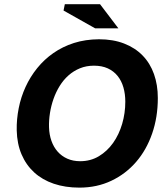

<svg xmlns="http://www.w3.org/2000/svg" viewBox="-20 -857 762 891"><path d="M57.6 -252Q56.6 -303.7 66.9 -355.2Q77.1 -406.7 98.6 -453.6Q120.1 -500.5 152.6 -540.8Q185.1 -581.1 227.8 -610.8Q270.5 -640.6 323.2 -657.5Q376 -674.3 439 -674.8Q504.9 -674.8 555.9 -655Q606.9 -635.3 641.8 -599.4Q676.8 -563.5 694.6 -513.2Q712.4 -462.9 712.4 -401.9Q712.4 -313 686 -237.1Q659.7 -161.1 611.6 -105.5Q563.5 -49.8 496.6 -18.1Q429.7 13.7 348.6 13.7Q282.7 13.7 229.5 -4.4Q176.3 -22.5 138.7 -56.9Q101.1 -91.3 80.1 -140.4Q59.1 -189.5 57.6 -252ZM416 -552.2Q380.4 -552.2 350.8 -540Q321.3 -527.8 297.9 -507.1Q274.4 -486.3 257.1 -458.3Q239.7 -430.2 228.5 -398.4Q217.3 -366.7 211.9 -332.8Q206.5 -298.8 207.5 -266.1Q208.5 -231.9 218.8 -203.1Q229 -174.3 247.6 -153.3Q266.1 -132.3 292.5 -120.6Q318.8 -108.9 352.1 -108.9Q400.4 -108.9 439 -132.1Q477.5 -155.3 504.9 -193.8Q532.2 -232.4 546.9 -282.2Q561.5 -332 561.5 -385.3Q561.5 -420.9 552.7 -451.4Q543.9 -481.9 525.9 -504.4Q507.8 -526.9 480.5 -539.6Q453.1 -552.2 416 -552.2ZM529.3 -725.6H421.4L274.9 -808.1L280.8 -837.4H444.3Z"/></svg>

Font: PT Astra Sans
Style: Bold Italic
Weight: 700
Italic angle: -16°
Designer: A.Korolkova, I. Chaeva
Foundry: ParaType Ltd
Version: Version 1.002W